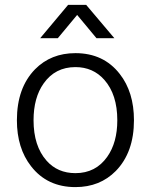

<svg xmlns="http://www.w3.org/2000/svg" viewBox="-20 -750 617 784"><path d="M288 -533Q403 -533 469 -448Q527 -374 527 -259Q527 -128 453 -52Q388 14 288 14Q173 14 107 -71Q49 -145 49 -259Q49 -391 123 -467Q188 -533 288 -533ZM288 -476Q205 -476 158 -409Q117 -351 117 -259Q117 -154 170 -94Q215 -43 288 -43Q371 -43 418 -110Q459 -168 459 -259Q459 -364 406 -424Q360 -476 288 -476ZM332 -730 447 -594H374L295 -689L216 -594H144L258 -730Z"/></svg>

Font: Almarai Light
Style: Regular
Weight: 300
Designer: Boutros International 2019
Foundry: Created by Boutros International 2019
Version: Version 1.10